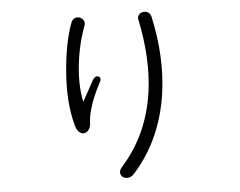

<svg xmlns="http://www.w3.org/2000/svg" viewBox="-53 -822 1106 885"><g transform="rotate(-5 500.0 -379.5)"><path d="M615.2 -722.7Q653.3 -541 632.8 -388.7Q605.5 -192.4 482.4 -54.7Q468.8 -41 469.7 -26.4Q470.7 -13.7 481.4 -5.9Q492.2 1 505.9 -1Q520.5 -2.9 532.2 -15.6Q663.1 -161.1 694.3 -371.1Q718.8 -541 676.8 -730.5Q672.9 -746.1 662.1 -752Q651.4 -757.8 639.6 -755.9Q627 -753.9 620.1 -745.1Q612.3 -735.4 615.2 -722.7ZM305.7 -733.4Q274.4 -648.4 263.7 -523.4Q250 -373 281.2 -260.7Q287.1 -239.3 299.8 -229.5Q310.5 -220.7 323.2 -223.6Q335.9 -226.6 343.8 -239.3Q352.5 -252 351.6 -269.5Q353.5 -306.6 371.1 -357.4Q385.7 -399.4 412.1 -449.2Q423.8 -468.8 411.1 -476.6Q397.5 -484.4 383.8 -466.8L329.1 -367.2Q312.5 -446.3 324.2 -543.9Q335 -637.7 366.2 -718.8Q370.1 -731.4 363.3 -742.2Q357.4 -752 345.7 -755.9Q334 -759.8 323.2 -754.9Q310.5 -749 305.7 -733.4Z"/></g></svg>

Font: GulimChe
Style: Regular
Weight: 400
Monospace: yes
Version: Version 2.21